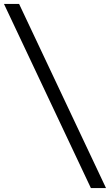

<svg xmlns="http://www.w3.org/2000/svg" viewBox="-70 -770 558 974"><path d="M467.8 184.1H391.1L-49.8 -750H26.9Z"/></svg>

Font: Amethysta
Style: Regular
Weight: 400
Designer: Konstantin Vinogradov, Alexei Vanyashin
Foundry: Cyreal (www.cyreal.org)
Version: Version 1.002